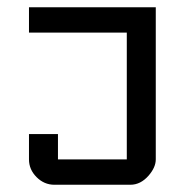

<svg xmlns="http://www.w3.org/2000/svg" viewBox="-20 -510 540 530"><path d="M410 -70Q410 -48 390 -25Q368 0 340 0H130Q102 0 81 -21Q60 -42 60 -70V-140H140V-70H330V-420H60V-490H410Z"/></svg>

Font: Iceland
Style: Regular
Weight: 400
Designer: Cyreal (www.cyreal.org)
Foundry: Cyreal (www.cyreal.org)
Version: Version 1.001